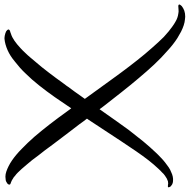

<svg xmlns="http://www.w3.org/2000/svg" viewBox="-26 -766 825 834"><g transform="rotate(-90 386.0 -349.5)"><path d="M638 -742Q642 -742 647 -741Q652 -740 657 -738.5Q662 -737 666 -735Q669 -733 672 -730Q673 -728 674 -726.5Q675 -725 674 -723Q673 -720 668 -718Q667 -718 662.5 -716.5Q658 -715 656 -714Q649 -712 641 -708Q635 -705 626 -699Q619 -694 610 -687Q602 -680 593 -672Q584 -664 573 -652Q563 -642 553 -630Q544 -620 532 -605Q511 -581 486 -548Q466 -522 438 -483Q427 -469 425 -465Q406 -440 383 -407Q380 -403 373 -393Q397 -360 402 -353Q434 -308 457 -277Q488 -234 514 -200Q543 -162 568 -132Q596 -99 619 -74Q631 -61 642 -50Q655 -39 666 -29Q677 -20 687 -13Q698 -5 707 0Q717 6 726 9Q735 12 743 13Q752 15 760 14Q763 14 768 13.5Q773 13 775 13Q781 13 782 15Q783 16 783 17Q783 19 781 22Q779 25 776 28Q772 31 767 34Q757 40 744 42Q737 43 730 43Q725 43 719 42Q706 41 692.5 36.5Q679 32 665 25Q652 18 637 9Q623 0 609 -11Q595 -22 581 -35Q553 -59 522 -92Q494 -122 463 -159Q434 -193 401 -235Q378 -265 343 -309Q338 -316 328 -329Q270 -246 237 -201Q210 -167 188 -139Q163 -109 141 -86Q130 -74 119 -64Q108 -53 97 -44.5Q86 -36 76 -29Q66 -22 55 -18Q45 -13 35 -11Q25 -9 16 -10Q11 -10 6 -12Q2 -13 -1 -15.5Q-4 -18 -7 -20Q-9 -23 -10 -25Q-11 -27 -11 -29Q-11 -30 -11 -31Q-9 -33 -5 -32Q-4 -32 -1 -32Q3 -31 5 -31Q10 -31 15 -32Q20 -34 27 -37Q32 -40 39.5 -45Q47 -50 54 -58Q61 -64 70 -74Q78 -82 88 -94Q96 -103 106 -116Q124 -139 146 -171Q165 -199 189 -235Q201 -253 283 -378Q284 -379 285.5 -381Q287 -383 287 -384Q275 -399 264 -415Q248 -435 228 -462Q223 -469 175 -532Q146 -572 128 -594Q116 -610 107 -622Q96 -635 87 -646Q76 -659 69 -667Q61 -676 53 -684Q45 -692 39 -696Q32 -703 27 -705Q24 -707 21.5 -708.5Q19 -710 17 -711Q14 -712 12 -713Q11 -713 10 -714Q8 -714 7 -715Q2 -716 1 -719Q0 -720 1 -722Q1 -724 2 -726Q4 -728 6 -730Q10 -733 14.5 -735Q19 -737 24 -737Q29 -738 35 -738Q46 -738 57.5 -734Q69 -730 81 -724Q93 -718 105.5 -709.5Q118 -701 131 -690Q143 -680 156 -667Q168 -655 182 -641Q208 -614 236 -579Q262 -547 291 -508Q307 -486 326 -460Q327 -459 332 -452Q350 -479 368 -505Q375 -515 381 -524Q407 -561 431 -591Q457 -624 482 -649Q495 -663 508 -674.5Q521 -686 534 -696Q547 -707 559.5 -715Q572 -723 584.5 -728.5Q597 -734 609.5 -737.5Q622 -741 634 -742Q635 -742 636 -742Z"/></g></svg>

Font: EptKazoo
Style: Medium
Weight: 500
Version: Version 001.000